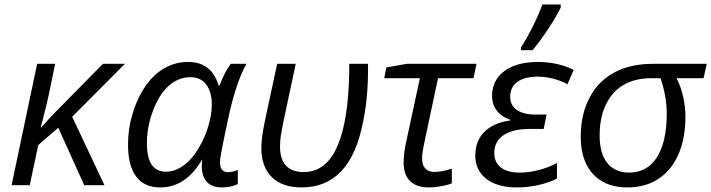

<svg xmlns="http://www.w3.org/2000/svg" viewBox="-20 -818 3142 848"><path d="M144 -536.1H223.6L193.8 -392.1Q189 -368.7 169.4 -292L159.7 -254.9H162.1Q195.8 -293.5 224.6 -322.8L434.6 -536.1H531.7L298.8 -302.2L441.4 0H352.1L237.3 -253.9L148.9 -177.2L111.3 0H31.2Z M545.4 -179.7Q545.4 -249 564.5 -312Q581.1 -370.6 610.4 -419.2Q639.6 -467.8 677.7 -497.6Q737.3 -544.4 810.1 -544.4Q862.8 -544.4 896.2 -518.6Q929.7 -492.7 946.3 -439.5H949.2Q974.1 -504.4 999.5 -536.1H1068.8Q1048.8 -503.4 1028.1 -443.1Q1007.3 -382.8 991.7 -312Q962.4 -176.3 956.1 -138.7Q951.7 -115.2 951.7 -101.1Q951.7 -57.6 987.3 -57.6Q1005.9 -57.6 1030.3 -67.4V-4.9Q999 9.8 960.4 9.8Q917.5 9.8 895.5 -12.7Q873.5 -35.2 871.1 -77.1Q871.1 -91.3 873.5 -114.3Q836.4 -51.8 790.8 -21Q745.1 9.8 687.5 9.8Q617.7 9.8 581.5 -38.1Q545.4 -85.9 545.4 -179.7ZM818.8 -111.8Q842.3 -136.7 859.4 -167.5Q885.7 -210.9 900.6 -262.7Q915.5 -314.5 915.5 -356.9Q915.5 -410.6 891.4 -443.8Q867.2 -477.1 820.8 -477.1Q768.6 -477.1 725.8 -439.5Q683.1 -401.9 656.2 -330.1Q628.9 -258.8 628.9 -186Q628.9 -121.6 649.9 -90.6Q670.9 -59.6 713.9 -59.6Q740.7 -59.6 767.6 -73Q794.4 -86.4 818.8 -111.8Z M1134.3 -164.6Q1134.3 -209 1149.4 -281.2L1204.1 -536.1H1286.1L1232.4 -283.7Q1223.6 -240.7 1220.2 -217.8Q1216.8 -194.8 1216.8 -169.9Q1216.8 -114.3 1243.4 -86.2Q1270 -58.1 1321.3 -58.1Q1422.4 -58.1 1472.2 -177.2Q1519.5 -290 1522.5 -507.3V-536.1H1605Q1605.5 -529.3 1605.5 -517.6Q1605.5 -382.8 1584 -282.7Q1529.3 9.8 1312 9.8Q1227.1 9.8 1180.7 -35.6Q1134.3 -81.1 1134.3 -164.6Z M1762.7 -101.1Q1762.7 -142.6 1775.4 -197.8L1834.5 -472.7H1676.8L1686.5 -520L1776.4 -536.1H2084.5L2071.3 -472.7H1914.6L1854.5 -189.9Q1844.2 -143.1 1844.2 -117.7Q1844.2 -89.4 1858.2 -74Q1872.1 -58.6 1898.9 -58.6Q1930.2 -58.6 1975.6 -73.2V-8.3Q1960.4 -1.5 1930.4 4.2Q1900.4 9.8 1874.5 9.8Q1819.3 9.8 1791 -18.3Q1762.7 -46.4 1762.7 -101.1Z M2079.1 -131.3Q2079.1 -195.3 2119.1 -235.4Q2159.2 -275.4 2233.9 -286.1V-288.6Q2195.8 -301.8 2174.6 -328.9Q2153.3 -356 2153.3 -395Q2153.3 -440.4 2177.7 -474.1Q2202.1 -507.8 2247.8 -526.1Q2293.5 -544.4 2354.5 -544.4Q2443.4 -544.4 2513.7 -509.3L2486.3 -445.8Q2459 -461.4 2423.1 -470.5Q2387.2 -479.5 2356.4 -479.5Q2297.9 -479.5 2265.6 -456.8Q2233.4 -434.1 2233.4 -390.6Q2233.4 -352.1 2263.2 -332Q2293 -312 2345.2 -312H2394L2381.3 -248.5H2319.3Q2245.6 -248.5 2204.3 -221.2Q2163.1 -193.8 2163.1 -141.6Q2163.1 -100.6 2192.4 -78.1Q2221.7 -55.7 2275.4 -55.7Q2315.4 -55.7 2359.1 -66.9Q2402.8 -78.1 2439.9 -98.1V-29.3Q2404.3 -11.2 2357.9 -0.7Q2311.5 9.8 2260.7 9.8Q2205.1 9.8 2164.1 -7.3Q2123 -24.4 2101.1 -56.2Q2079.1 -87.9 2079.1 -131.3ZM2375.5 -798.3H2456.5V-784.2Q2437 -744.6 2400.9 -689.7Q2364.7 -634.8 2332 -596.2H2280.8V-608.4Q2305.2 -645.5 2332.3 -699.2Q2359.4 -752.9 2375.5 -798.3Z M2544.9 -213.4Q2544.9 -313 2584 -387Q2623 -460.9 2694.3 -498.5Q2765.6 -536.1 2863.8 -536.1H3101.6L3087.4 -472.7H2967.8Q2985.8 -439.9 2996.6 -393.8Q3007.3 -347.7 3007.3 -303.2Q3007.3 -204.6 2974.6 -132.3Q2941.9 -60.1 2881.3 -23.9Q2826.7 9.8 2750 9.8Q2685.5 9.8 2639.6 -16.8Q2593.8 -43.5 2569.3 -93.5Q2544.9 -143.6 2544.9 -213.4ZM2901.9 -165.5Q2924.8 -226.1 2924.8 -317.4Q2924.8 -354.5 2917.2 -396.5Q2909.7 -438.5 2897 -472.7H2856.4Q2789.1 -472.7 2739.7 -446Q2690.4 -419.4 2662.6 -368.7Q2628.4 -308.6 2628.4 -219.2Q2628.4 -140.1 2662.4 -97.9Q2696.3 -55.7 2759.3 -55.7Q2809.1 -55.7 2845.5 -83.5Q2881.8 -111.3 2901.9 -165.5Z"/></svg>

Font: Viking Open Sans
Style: Italic
Weight: 400
Italic angle: -12°
Foundry: Ascender Corporation
Version: Version 2.000